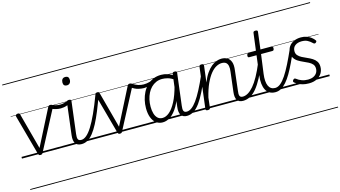

<svg xmlns="http://www.w3.org/2000/svg" viewBox="-125 -1365 3933 2219"><g transform="rotate(-15 1841.5 -255.0)"><path d="M218 15Q205 15 200.5 10Q196 5 193 -4L61 -485Q57 -498 65 -506.5Q73 -515 88 -515Q100 -515 105.5 -510.5Q111 -506 113 -495L228 -66L447 -496Q453 -507 459 -511Q465 -515 475 -515Q493 -515 500.5 -506Q508 -497 500 -484L248 -4Q244 5 238 10Q232 15 218 15ZM0 365H509V375H0ZM0 -20H509V0H0ZM0 -505H509V-500H0ZM0 -885H509V-875H0Z M585 -444Q556 -444 525.5 -451.5Q495 -459 477 -469Q469 -473 468.5 -481Q468 -489 472.5 -497Q477 -505 483 -509Q489 -513 494 -510Q514 -500 539 -494Q564 -488 588 -488Q608 -488 635 -493.5Q662 -499 680 -511Q688 -516 693.5 -508.5Q699 -501 700.5 -491Q702 -481 696 -476Q682 -466 662.5 -458.5Q643 -451 622.5 -447.5Q602 -444 585 -444ZM509 365V375ZM509 -20V0ZM509 -505V-500ZM509 -885V-875Z M711 17Q685 17 666.5 9Q648 1 637.5 -15Q627 -31 623.5 -55.5Q620 -80 624 -112L671 -496Q673 -506 679.5 -510.5Q686 -515 699 -515Q714 -515 720.5 -509.5Q727 -504 725 -494L678 -114Q672 -71 680.5 -51Q689 -31 720 -31Q730 -31 734.5 -23.5Q739 -16 738 -7Q737 2 730 9.5Q723 17 711 17ZM721 -683Q701 -683 690 -694Q679 -705 679 -727Q679 -752 691 -767Q703 -782 728 -782Q748 -782 759 -771Q770 -760 770 -737Q770 -713 757.5 -698Q745 -683 721 -683ZM509 365H834V375H509ZM509 -20H834V0H509ZM509 -505H834V-500H509ZM509 -885H834V-875H509Z M711 17Q701 17 696 9.5Q691 2 692 -7Q693 -16 700 -23.5Q707 -31 720 -31Q750 -31 782 -57.5Q814 -84 849.5 -140Q885 -196 925.5 -284.5Q966 -373 1013 -498Q1017 -507 1027 -506.5Q1037 -506 1045 -499Q1053 -492 1049 -483Q1012 -384 979 -304Q946 -224 914.5 -164Q883 -104 851 -63.5Q819 -23 784.5 -3Q750 17 711 17ZM834 365H952V375H834ZM834 -20H952V0H834ZM834 -505H952V-500H834ZM834 -885H952V-875H834Z M1169 15Q1156 15 1151.5 10Q1147 5 1144 -4L1012 -485Q1008 -498 1016 -506.5Q1024 -515 1039 -515Q1051 -515 1056.5 -510.5Q1062 -506 1064 -495L1179 -66L1398 -496Q1404 -507 1410 -511Q1416 -515 1426 -515Q1444 -515 1451.5 -506Q1459 -497 1451 -484L1199 -4Q1195 5 1189 10Q1183 15 1169 15ZM951 365H1460V375H951ZM951 -20H1460V0H951ZM951 -505H1460V-500H951ZM951 -885H1460V-875H951Z M1574 -422Q1544 -422 1506.5 -431Q1469 -440 1426 -470Q1417 -476 1417 -484.5Q1417 -493 1421.5 -500.5Q1426 -508 1433.5 -511Q1441 -514 1448 -509Q1487 -483 1519.5 -473.5Q1552 -464 1582 -464Q1598 -464 1617.5 -466.5Q1637 -469 1654 -474Q1671 -479 1680 -484Q1689 -491 1696 -485Q1703 -479 1703 -469Q1703 -459 1692 -452Q1678 -443 1656.5 -436Q1635 -429 1613 -425.5Q1591 -422 1574 -422ZM1460 365V375ZM1460 -20V0ZM1460 -505V-500ZM1460 -885V-875Z M1682 17Q1637 17 1604 -7.5Q1571 -32 1553 -79Q1535 -126 1535 -191Q1535 -240 1546 -287.5Q1557 -335 1578.5 -377Q1600 -419 1632.5 -451Q1665 -483 1707.5 -501Q1750 -519 1803 -519Q1841 -519 1878 -507Q1915 -495 1950 -471L1945 -422Q1904 -451 1868.5 -460.5Q1833 -470 1802 -470Q1762 -470 1729 -455.5Q1696 -441 1670 -415Q1644 -389 1626.5 -354Q1609 -319 1600 -278.5Q1591 -238 1591 -194Q1591 -149 1601.5 -112.5Q1612 -76 1634.5 -54.5Q1657 -33 1693 -33Q1734 -33 1775.5 -68Q1817 -103 1855 -175.5Q1893 -248 1922 -360L1941 -308Q1909 -193 1867 -121Q1825 -49 1778 -16Q1731 17 1682 17ZM1972 17Q1948 17 1930 9Q1912 1 1901.5 -15Q1891 -31 1887.5 -55Q1884 -79 1888 -111L1936 -495Q1937 -506 1944 -510.5Q1951 -515 1964 -515Q1979 -515 1985 -509.5Q1991 -504 1989 -493L1942 -112Q1936 -70 1944.5 -50.5Q1953 -31 1982 -31Q1991 -31 1995.5 -23.5Q2000 -16 1999 -7Q1998 2 1991.5 9.5Q1985 17 1972 17ZM1460 365H2095V375H1460ZM1460 -20H2095V0H1460ZM1460 -505H2095V-500H1460ZM1460 -885H2095V-875H1460Z M1971 17Q1961 17 1955.5 9.5Q1950 2 1951 -7Q1952 -16 1959.5 -23.5Q1967 -31 1981 -31Q2010 -31 2040 -52.5Q2070 -74 2102.5 -118.5Q2135 -163 2172 -233.5Q2209 -304 2252 -402Q2257 -412 2265.5 -412Q2274 -412 2280.5 -405.5Q2287 -399 2283 -389Q2240 -284 2202 -207.5Q2164 -131 2128 -81.5Q2092 -32 2053.5 -7.5Q2015 17 1971 17ZM2095 365V375ZM2095 -20V0ZM2095 -505V-500ZM2095 -885V-875Z M2644 17Q2618 17 2600.5 9Q2583 1 2572.5 -15Q2562 -31 2559 -55.5Q2556 -80 2560 -112L2588 -344Q2594 -385 2588.5 -413Q2583 -441 2565.5 -455Q2548 -469 2515 -469Q2484 -469 2449.5 -451Q2415 -433 2381.5 -392Q2348 -351 2317.5 -285Q2287 -219 2264 -124L2250 -4Q2249 6 2242 10.5Q2235 15 2221 15Q2208 15 2201 10.5Q2194 6 2196 -5L2257 -496Q2259 -506 2265.5 -510.5Q2272 -515 2285 -515Q2300 -515 2306.5 -510Q2313 -505 2311 -494L2287 -297Q2311 -360 2341 -403Q2371 -446 2402.5 -471.5Q2434 -497 2465 -508Q2496 -519 2524 -519Q2564 -519 2593.5 -502Q2623 -485 2636.5 -447Q2650 -409 2641 -346L2614 -114Q2607 -71 2615 -51Q2623 -31 2653 -31Q2663 -31 2667.5 -23.5Q2672 -16 2671 -7Q2670 2 2663 9.5Q2656 17 2644 17ZM2095 365H2766V375H2095ZM2095 -20H2766V0H2095ZM2095 -505H2766V-500H2095ZM2095 -885H2766V-875H2095Z M2642 17Q2632 17 2626.5 9.5Q2621 2 2622 -7Q2623 -16 2630.5 -23.5Q2638 -31 2652 -31Q2683 -31 2715.5 -50Q2748 -69 2782 -108.5Q2816 -148 2851.5 -212Q2887 -276 2924 -366Q2929 -376 2938 -376Q2947 -376 2953 -369.5Q2959 -363 2955 -352Q2918 -256 2881 -186.5Q2844 -117 2806.5 -71.5Q2769 -26 2728 -4.5Q2687 17 2642 17ZM2766 365V375ZM2766 -20V0ZM2766 -505V-500ZM2766 -885V-875Z M3030 17Q2989 17 2961 0.5Q2933 -16 2917 -46.5Q2901 -77 2896 -120Q2891 -163 2898 -217L2928 -452H2841Q2830 -452 2826.5 -458Q2823 -464 2824 -476Q2826 -489 2831 -494.5Q2836 -500 2846 -500H2934L2961 -711Q2962 -721 2968.5 -725.5Q2975 -730 2989 -730Q3003 -730 3009.5 -725Q3016 -720 3014 -709L2988 -500H3122Q3132 -500 3136 -494Q3140 -488 3138 -476Q3137 -463 3132 -457.5Q3127 -452 3116 -452H2982L2951 -223Q2945 -177 2947.5 -141.5Q2950 -106 2961 -81.5Q2972 -57 2991.5 -44Q3011 -31 3038 -31Q3049 -31 3053.5 -23.5Q3058 -16 3057.5 -7Q3057 2 3050 9.5Q3043 17 3030 17ZM2766 365H3154V375H2766ZM2766 -20H3154V0H2766ZM2766 -505H3154V-500H2766ZM2766 -885H3154V-875H2766Z M3031 17Q3020 17 3015.5 9.5Q3011 2 3012.5 -7Q3014 -16 3021 -23.5Q3028 -31 3040 -31Q3072 -31 3104 -57Q3136 -83 3169.5 -133.5Q3203 -184 3240 -257.5Q3277 -331 3319 -426Q3324 -437 3333.5 -437Q3343 -437 3350.5 -429.5Q3358 -422 3353 -412Q3319 -330 3287 -262.5Q3255 -195 3224.5 -143Q3194 -91 3162.5 -55Q3131 -19 3098.5 -1Q3066 17 3031 17ZM3154 365H3204V375H3154ZM3154 -20H3204V0H3154ZM3154 -505H3204V-500H3154ZM3154 -885H3204V-875H3154Z M3431 19Q3389 19 3357 10.5Q3325 2 3302.5 -11Q3280 -24 3265 -36Q3257 -43 3257 -51Q3257 -59 3265 -68Q3273 -77 3280 -78Q3287 -79 3297 -72Q3323 -51 3357 -38.5Q3391 -26 3432 -26Q3468 -26 3495 -38.5Q3522 -51 3537 -73.5Q3552 -96 3552 -127Q3552 -158 3534.5 -178Q3517 -198 3489.5 -212Q3462 -226 3431 -239.5Q3400 -253 3372 -270Q3344 -287 3326.5 -313.5Q3309 -340 3309 -380Q3309 -421 3330 -452Q3351 -483 3388.5 -501Q3426 -519 3476 -519Q3515 -519 3545.5 -507.5Q3576 -496 3598 -478.5Q3620 -461 3632 -444Q3639 -436 3637.5 -429.5Q3636 -423 3627 -415Q3619 -409 3611.5 -409.5Q3604 -410 3597 -417Q3570 -444 3541.5 -458.5Q3513 -473 3473 -473Q3423 -473 3393 -449.5Q3363 -426 3363 -383Q3363 -353 3380.5 -333Q3398 -313 3426 -298.5Q3454 -284 3485.5 -270.5Q3517 -257 3544.5 -240Q3572 -223 3589.5 -197.5Q3607 -172 3607 -133Q3607 -90 3586 -55.5Q3565 -21 3525.5 -1Q3486 19 3431 19ZM3204 365H3683V375H3204ZM3204 -20H3683V0H3204ZM3204 -505H3683V-500H3204ZM3204 -885H3683V-875H3204Z"/></g></svg>

Font: Playwrite GB S Guides
Style: Italic
Weight: 400
Italic angle: -7.01216°
Designer: Veronika Burian, José Scaglione
Foundry: TypeTogether
Version: Version 1.002